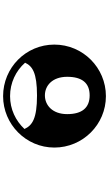

<svg xmlns="http://www.w3.org/2000/svg" viewBox="248 -1009 704 1240"><g transform="rotate(90 600.0 -389.0)"><path d="M268 -388C268 -204 417 -57 601 -57C783 -57 933 -205 933 -388C933 -572 784 -721 601 -721C417 -721 268 -572 268 -388ZM476 -471C476 -567 516 -616 596 -616C676 -616 717 -567 717 -471C717 -375 659 -327 596 -327C533 -327 476 -375 476 -471ZM385 -199C407 -246 449 -276 597 -276C747 -276 790 -245 813 -195C760 -138 685 -102 601 -102C515 -102 438 -139 385 -199Z"/></g></svg>

Font: CryptoKit_GRILLE 1.4
Style: Regular
Weight: 400
Monospace: yes
Designer: Oceane Juvin
Foundry: http://www.head-geneve.ch
Version: Version 1.004